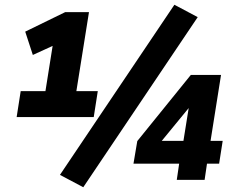

<svg xmlns="http://www.w3.org/2000/svg" viewBox="-20 -756 986 807"><path d="M50 -264 67 -373H171L205 -587L258 -589L118 -525L86 -623L254 -705H354L301 -373H391L374 -264ZM330 31 232 -21 713 -736 811 -684ZM723 0 733 -68H541L557 -163L782 -441H909L865 -164H916L901 -68H850L840 0ZM751 -164 776 -320H788L646 -147L645 -164Z"/></svg>

Font: Nunito Sans 10pt SemiCondensed Black
Style: Italic
Weight: 900
Width: 4
Italic angle: -9°
Designer: Vernon Adams
Foundry: Vernon Adams
Version: Version 3.101;gftools[0.9.27]